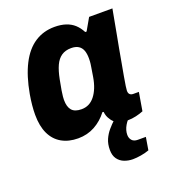

<svg xmlns="http://www.w3.org/2000/svg" viewBox="-135 -639 833 937"><g transform="rotate(-20 281.5 -170.0)"><path d="M179 12Q130 12 94 -8.5Q58 -29 39 -69Q20 -109 20 -168Q20 -191 22.5 -217Q25 -243 30 -272Q46 -361 76.5 -420.5Q107 -480 152 -509.5Q197 -539 255 -539Q288 -539 313.5 -530.5Q339 -522 357 -505.5Q375 -489 388 -464H395L431 -527H552L528 -397Q522 -366 515.5 -330.5Q509 -295 503 -260.5Q497 -226 491.5 -197Q486 -168 483.5 -148.5Q481 -129 481 -125Q481 -112 487.5 -106Q494 -100 505 -100H534L518 -5Q501 2 479.5 7Q458 12 436 12Q407 12 385.5 2.5Q364 -7 352 -29Q347 -36 343.5 -46Q340 -56 339 -67L333 -68Q305 -31 266 -9.5Q227 12 179 12ZM243 -116Q264 -116 281 -124.5Q298 -133 311.5 -150Q325 -167 334.5 -190.5Q344 -214 349 -244Q354 -276 357 -293.5Q360 -311 360.5 -321Q361 -331 361 -337Q361 -362 354.5 -379Q348 -396 333.5 -405Q319 -414 296 -414Q266 -414 245.5 -400Q225 -386 212.5 -358.5Q200 -331 192 -290Q185 -255 182 -235.5Q179 -216 178 -205.5Q177 -195 177 -188Q177 -152 192.5 -134Q208 -116 243 -116ZM395 199Q372 199 351 191Q330 183 317 165Q304 147 304 118Q304 87 314.5 63.5Q325 40 341 21.5Q357 3 373 -12H458L457 -8Q437 6 423 30Q409 54 409 78Q409 95 419 106.5Q429 118 449 118H491L480 184Q461 191 437.5 195Q414 199 395 199Z"/></g></svg>

Font: Archivo SemiCondensed ExtraBold
Style: Italic
Weight: 800
Width: 4
Italic angle: -10°
Designer: Hector Gatti
Foundry: Omnibus-Type
Version: Version 2.001